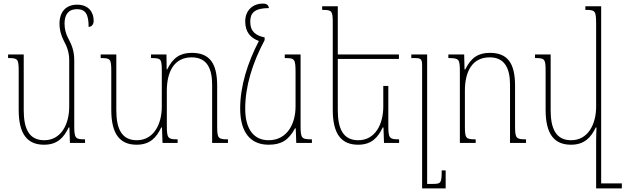

<svg xmlns="http://www.w3.org/2000/svg" viewBox="-20 -795 3479 1068"><path d="M393 -97V-460C393 -511 379 -546 360 -581C346 -606 339 -635 339 -664C339 -713 360 -744 408 -744C456 -744 473 -715 473 -645C491 -647 501 -659 501 -680C501 -727 473 -769 409 -769C347 -769 311 -729 311 -664C311 -627 321 -595 335 -568C352 -537 365 -504 365 -460V-202C365 -104 320 -15 226 -15C141 -15 112 -80 112 -182V-492H25V-472C79 -472 84 -468 84 -398V-184C84 -49 132 10 225 10C300 10 335 -30 362 -86H366L369 0H453V-20C399 -20 393 -25 393 -97Z M1188 -95V-318C1188 -443 1146 -501 1047 -501C982 -501 942 -474 910 -409H907L906 -492H820V-472C877 -472 880 -468 880 -398V-202C880 -104 835 -15 741 -15C656 -15 627 -80 627 -182V-492H540V-472C594 -472 599 -468 599 -398V-184C599 -49 647 10 740 10C815 10 850 -30 877 -86H881L884 0H968V-20C914 -20 908 -25 908 -97V-290C908 -395 948 -476 1046 -476C1131 -476 1160 -414 1160 -324V0H1248V-20C1193 -20 1188 -25 1188 -95Z M1474 10C1545 10 1585 -15 1621 -81H1625L1628 0H1715V-20C1657 -20 1652 -25 1652 -97V-492H1564V-472C1619 -472 1624 -468 1624 -392V-202C1624 -110 1580 -15 1474 -15C1386 -15 1344 -85 1344 -190C1344 -314 1383 -442 1452 -572V-587C1403 -597 1372 -619 1372 -675C1372 -722 1395 -750 1476 -750C1473 -767 1464 -775 1442 -775C1386 -775 1344 -737 1344 -676C1344 -616 1374 -584 1420 -567C1357 -446 1316 -316 1316 -192C1316 -54 1377 10 1474 10Z M2140 -317H2112V-202C2112 -104 2067 -15 1973 -15C1888 -15 1859 -80 1859 -182V-467H2199V-492H1859V-760H1772V-740C1826 -740 1831 -736 1831 -666V-184C1831 -49 1879 10 1972 10C2047 10 2082 -30 2109 -86H2113L2116 0H2200V-20C2146 -20 2140 -25 2140 -97Z M2459 153H2437C2437 225 2432 228 2386 228H2356V-492H2268V-472H2287C2323 -472 2328 -466 2328 -428V253H2459Z M2906 -20C2851 -20 2845 -25 2845 -95V-318C2845 -443 2804 -501 2705 -501C2640 -501 2600 -474 2568 -409H2564L2562 -492H2474V-472C2533 -472 2538 -467 2538 -398V0H2626V-20C2571 -20 2566 -24 2566 -95V-290C2566 -395 2605 -476 2704 -476C2788 -476 2817 -414 2817 -324V0H2906Z M3156 10C3231 10 3267 -30 3294 -86H3298C3297 -61 3296 -36 3296 -11V253H3439V225H3324V-760H3236V-740C3291 -740 3296 -736 3296 -660V-202C3296 -104 3251 -15 3157 -15C3072 -15 3043 -80 3043 -182V-492H2956V-472C3010 -472 3015 -468 3015 -398V-184C3015 -49 3063 10 3156 10Z"/></svg>

Font: Noto Serif Armenian SemiCondensed Thin
Style: Regular
Weight: 100
Width: 4
Designer: Monotype Design Team
Foundry: Monotype Imaging Inc.
Version: Version 2.008